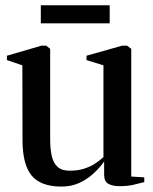

<svg xmlns="http://www.w3.org/2000/svg" viewBox="-20 -678 566 708"><path d="M420.5 8.5Q395 8.5 379.5 -0.2Q364 -9 364 -34V-82.5Q348.5 -60.5 325.8 -39.2Q303 -18 273.5 -4Q244 10 207 10Q130 10 96.5 -30.8Q63 -71.5 63 -162.5L62.5 -437L5.5 -456.5V-472.5L132.5 -509.5H150.5L165 -498V-164.5Q165 -128.5 171 -102.5Q177 -76.5 192.5 -62.5Q208 -48.5 237 -48.5Q265.5 -48.5 288.5 -55.5Q311.5 -62.5 329.8 -74.2Q348 -86 361.5 -99V-437L299 -456.5V-472.5L430 -509.5H448.5L464 -498V-27L512 -24V-6.5Q495.5 -2 472.8 3.2Q450 8.5 420.5 8.5ZM384.5 -658.5V-592H130.5V-658.5Z"/></svg>

Font: Merriweather 144pt Medium
Style: Regular
Weight: 500
Version: Version 2.100